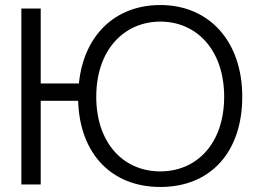

<svg xmlns="http://www.w3.org/2000/svg" viewBox="-20 -734 1035 764"><path d="M291 -333C297 -122 424 10 618 10C819 10 944 -130 944 -349C944 -570 812 -714 618 -714C437 -714 313 -592 294 -402H142V-700H65V0H142V-333ZM618 -648C766 -648 872 -531 872 -349C872 -162 762 -52 618 -52C470 -52 363 -166 363 -349C363 -537 475 -648 618 -648Z"/></svg>

Font: Mint Spirit
Style: Regular
Weight: 400
Designer: HARENDAL Hirwen
Foundry: Arkandis Digital Foundry.
Version: Version 1.004;FFEdit